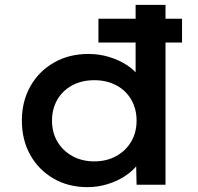

<svg xmlns="http://www.w3.org/2000/svg" viewBox="-20 -760 813 790"><path d="M385 -585V-683H729V-585ZM340 10Q261 10 200 -25.5Q139 -61 104.5 -122.5Q70 -184 70 -264Q70 -343 105 -405Q140 -467 202 -502.5Q264 -538 343 -538Q389 -538 429.5 -525.5Q470 -513 501.5 -492.5Q533 -472 551 -447Q569 -422 571 -396L538 -392V-740H661V0H542L539 -132L563 -127Q562 -102 543 -78.5Q524 -55 493.5 -35Q463 -15 423 -2.5Q383 10 340 10ZM368 -96Q419 -96 458.5 -118Q498 -140 520 -177.5Q542 -215 542 -264Q542 -312 520 -350Q498 -388 458.5 -409Q419 -430 368 -430Q317 -430 277.5 -409Q238 -388 216 -350Q194 -312 194 -264Q194 -215 216 -177.5Q238 -140 277.5 -118Q317 -96 368 -96Z"/></svg>

Font: Lexend Exa Medium
Style: Regular
Weight: 500
Designer: Bonnie Shaver-Troup, Thomas Jockin
Foundry: Lexend
Version: Version 1.007